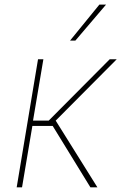

<svg xmlns="http://www.w3.org/2000/svg" viewBox="-20 -798 517 818"><path d="M51.1 0 142 -545.5H164.8L120.7 -284.1H187.5L447.4 -545.5H477.3L217.3 -284.1L394.9 0H365.1L204.5 -261.4H117.9L73.9 0ZM278.4 -625 403.4 -778.4H431.8L301.1 -625Z"/></svg>

Font: Inter UI Thin
Style: Italic
Weight: 100
Italic angle: -9.39999°
Designer: Rasmus Andersson
Foundry: rsms
Version: 3.2;8d6f07862